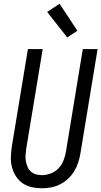

<svg xmlns="http://www.w3.org/2000/svg" viewBox="-20 -997 541 1025"><path d="M204 8Q175 8 148.5 2Q122 -4 100.5 -19Q79 -34 65 -56Q51 -78 44 -104Q37 -130 38 -158Q39 -186 43 -214L129 -735H208L120 -203Q118 -186 116.5 -169.5Q115 -153 118 -137Q121 -121 127 -106.5Q133 -92 144.5 -81.5Q156 -71 171.5 -66.5Q187 -62 204 -62Q227 -62 251 -71Q275 -80 292.5 -98.5Q310 -117 319 -140.5Q328 -164 332 -187L422 -735H501L409 -176Q405 -152 397 -128Q389 -104 375.5 -82Q362 -60 342.5 -42Q323 -24 300 -12.5Q277 -1 252.5 3.5Q228 8 204 8ZM339 -797 232 -933 298 -977 393 -833Z"/></svg>

Font: Iosevka Custom
Style: Italic
Weight: 400
Italic angle: -9°
Monospace: yes
Designer: Belleve Invis
Foundry: Belleve Invis
Version: Version 30.3.3; ttfautohint (v1.8.3)